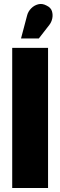

<svg xmlns="http://www.w3.org/2000/svg" viewBox="-20 -939 301 959"><path d="M226 -814Q237 -828 241 -846.5Q245 -865 239.5 -883Q234 -901 213 -911Q191 -923 170.5 -917.5Q150 -912 135.5 -897Q121 -882 116 -864L85 -747H174ZM41 0H220V-700H41Z"/></svg>

Font: Advent Pro Black
Style: Regular
Weight: 900
Version: Version 3.000